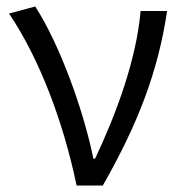

<svg xmlns="http://www.w3.org/2000/svg" viewBox="-20 -574 559 594"><path d="M217 0H298C406 -189 469 -352 497 -540H415C402 -391 341 -224 274 -83H269C238 -234 166 -434 89 -554L8 -532C102 -393 176 -197 217 0Z"/></svg>

Font: Noto Sans HK DemiLight
Style: Regular
Weight: 350
Designer: Ryoko NISHIZUKA 西塚涼子 (kana, bopomofo & ideographs); Paul D. Hunt (Latin, Greek & Cyrillic); Sandoll Communications 산돌커뮤니
Foundry: Adobe
Version: Version 2.004;hotconv 1.0.118;makeotfexe 2.5.65603